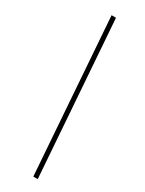

<svg xmlns="http://www.w3.org/2000/svg" viewBox="-214 -716 651 864"><g transform="rotate(30 112.0 -284.5)"><path d="M83 -687H106L164 118H141Z"/></g></svg>

Font: Grenze Thin
Style: Italic
Weight: 250
Italic angle: -10°
Designer: Renata Polastri
Foundry: Omnibus-Type
Version: Version 1.002; ttfautohint (v1.8)